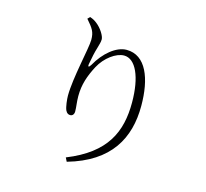

<svg xmlns="http://www.w3.org/2000/svg" viewBox="-121 -946 1242 1157"><g transform="rotate(15 500.0 -367.5)"><path d="M288 -793C330 -745 344 -725 344 -676C344 -624 295 -426 295 -315C295 -293 300 -246 309 -226C318 -208 328 -205 339 -205C352 -205 362 -216 362 -234C362 -263 356 -291 356 -329C356 -402 377 -460 410 -523C445 -589 511 -636 560 -636C632 -636 679 -534 679 -374C679 -192 617 -47 379 48L391 72C651 -2 738 -168 738 -369C738 -539 687 -673 566 -673C501 -673 429 -612 384 -531C372 -511 364 -512 368 -533C376 -577 382 -607 392 -639C398 -663 404 -676 404 -695C404 -715 379 -758 345 -784C332 -794 322 -800 302 -807Z"/></g></svg>

Font: Noto Serif HK Light
Style: Regular
Weight: 300
Designer: Ryoko NISHIZUKA 西塚涼子 (kana & ideographs); Frank Grießhammer (Latin, Greek & Cyrillic); Wenlong ZHANG 张文龙 (bopomofo); San
Foundry: Adobe
Version: Version 2.001;hotconv 1.1.0;makeotfexe 2.6.0